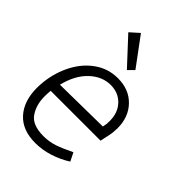

<svg xmlns="http://www.w3.org/2000/svg" viewBox="-222 -846 955 955"><g transform="rotate(45 256.0 -368.5)"><path d="M76 -186Q76 -126 105 -84Q134 -42 212 -42Q252 -42 287.5 -54Q323 -66 374 -91L396 -47Q354 -20 305 -4.5Q256 11 207 11Q116 11 67.5 -43Q19 -97 19 -189Q19 -212 22 -237Q31 -310 64 -372Q97 -434 150.5 -471Q204 -508 271 -508Q349 -508 397 -458.5Q445 -409 445 -330Q445 -319 443 -297Q440 -276 434 -252Q433 -246 429 -227H78Q76 -205 76 -186ZM387 -285 391 -306Q392 -314 392 -329Q392 -387 357.5 -423Q323 -459 269 -459Q209 -459 159.5 -412.5Q110 -366 89 -281ZM145 -706 192 -748 303 -598 273 -568Z"/></g></svg>

Font: Bellota Text
Style: Italic
Weight: 400
Italic angle: -7.5°
Designer: Kemie Guaida
Foundry: Kemie Guaida
Version: Version 4.001